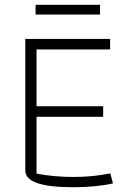

<svg xmlns="http://www.w3.org/2000/svg" viewBox="-20 -775 560 804"><path d="M129 -755H399V-714H129ZM86 -61V-612H441V-568H133V-330H412V-286H133V-48Q206 -34 288 -34Q370 -34 442 -49L453 -7Q382 9 285 9Q86 9 86 -61Z"/></svg>

Font: Athiti Light
Style: Regular
Weight: 300
Designer: CadsonDemak Team
Foundry: CadsonDemak
Version: Version 1.032